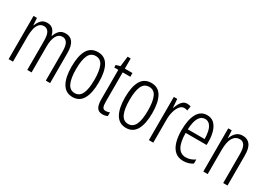

<svg xmlns="http://www.w3.org/2000/svg" viewBox="-5 -1347 2838 2047"><g transform="rotate(30 1414.5 -323.5)"><path d="M461 -542Q519 -542 549 -499.5Q579 -457 579 -367V0H526V-359Q526 -432 505 -463Q484 -494 449 -494Q401 -494 376 -447.5Q351 -401 351 -319V0H298V-352Q298 -433 277 -463.5Q256 -494 222 -494Q184 -494 162 -468.5Q140 -443 131 -401Q122 -359 122 -309V0H68V-532H110L116 -446H120Q133 -484 159.5 -513Q186 -542 234 -542Q282 -542 307 -513.5Q332 -485 339 -446H344Q360 -491 387 -516.5Q414 -542 461 -542Z M1025 -267Q1025 -134 984 -62Q943 10 858 10Q774 10 731.5 -62.5Q689 -135 689 -268Q689 -401 730 -471.5Q771 -542 858 -542Q943 -542 984 -470.5Q1025 -399 1025 -267ZM744 -268Q744 -155 771.5 -96.5Q799 -38 858 -38Q916 -38 943.5 -94.5Q971 -151 971 -267Q971 -376 945 -435Q919 -494 858 -494Q797 -494 770.5 -436.5Q744 -379 744 -268Z M1241 -38Q1253 -38 1265.5 -41Q1278 -44 1288 -49V-3Q1275 3 1260 6.5Q1245 10 1227 10Q1178 10 1158 -23.5Q1138 -57 1138 -123V-486H1088V-517L1139 -532L1154 -657H1192V-532H1286V-486H1192V-126Q1192 -81 1201.5 -59.5Q1211 -38 1241 -38Z M1683 -267Q1683 -134 1642 -62Q1601 10 1516 10Q1432 10 1389.5 -62.5Q1347 -135 1347 -268Q1347 -401 1388 -471.5Q1429 -542 1516 -542Q1601 -542 1642 -470.5Q1683 -399 1683 -267ZM1402 -268Q1402 -155 1429.5 -96.5Q1457 -38 1516 -38Q1574 -38 1601.5 -94.5Q1629 -151 1629 -267Q1629 -376 1603 -435Q1577 -494 1516 -494Q1455 -494 1428.5 -436.5Q1402 -379 1402 -268Z M1956 -541Q1966 -541 1978 -539Q1990 -537 2001 -532L1991 -478Q1984 -481 1973.5 -483.5Q1963 -486 1953 -486Q1920 -486 1896.5 -456Q1873 -426 1860.5 -378.5Q1848 -331 1849 -279V0H1795V-532H1837L1845 -427H1848Q1858 -456 1872 -482Q1886 -508 1906.5 -524.5Q1927 -541 1956 -541Z M2203 -542Q2257 -542 2290 -509Q2323 -476 2338.5 -422Q2354 -368 2354 -305V-263H2096Q2097 -37 2226 -37Q2282 -37 2336 -74V-23Q2311 -7 2282.5 1.5Q2254 10 2222 10Q2159 10 2119.5 -24.5Q2080 -59 2061.5 -121Q2043 -183 2043 -265Q2043 -395 2083 -468.5Q2123 -542 2203 -542ZM2203 -496Q2156 -496 2128.5 -449.5Q2101 -403 2097 -307H2304Q2304 -358 2294 -401Q2284 -444 2261.5 -470Q2239 -496 2203 -496Z M2641 -542Q2700 -542 2731.5 -500Q2763 -458 2763 -370V0H2710V-357Q2710 -428 2690 -461Q2670 -494 2632 -494Q2579 -494 2549 -445.5Q2519 -397 2519 -295V0H2465V-532H2508L2513 -440H2516Q2530 -482 2560.5 -512Q2591 -542 2641 -542Z"/></g></svg>

Font: Noto Sans Tamil ExtraCondensed Light
Style: Regular
Weight: 300
Width: 2
Designer: Jelle Bosma - Monotype Design Team
Foundry: Monotype Imaging Inc.
Version: Version 2.004; ttfautohint (v1.8.4.7-5d5b)